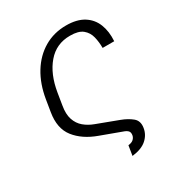

<svg xmlns="http://www.w3.org/2000/svg" viewBox="-208 -865 1123 1199"><g transform="rotate(-30 353.5 -265.5)"><path d="M396.7 191.8 408 121.1Q432.9 118.3 445.1 107.2Q457.4 96.2 460.6 80.6Q463.8 61.8 456.7 51.7Q449.6 41.5 431.8 34.1L276.6 -23.1Q177.9 -58.6 125.5 -125.2Q73.2 -191.8 91.3 -300.1L105.1 -384.9Q121.8 -487.2 168.3 -562.9Q214.8 -638.5 285.3 -680Q355.8 -721.6 444.2 -721.6Q521.3 -721.6 569.8 -691.4Q618.3 -661.2 639.4 -608Q660.5 -554.7 655.9 -485.8H572.4Q572.4 -528.1 563 -566.6Q553.6 -605.1 524 -629.6Q494.3 -654.1 433.6 -653.8Q334.5 -654.1 271.7 -580.8Q208.8 -507.5 188.9 -384.9L175.1 -300.1Q165.1 -242.2 178.4 -202.6Q191.8 -163 221.6 -138Q251.4 -112.9 291.2 -98.4L443.5 -41.2Q490.4 -23.8 521.3 2Q552.2 27.7 544 75.3Q536.9 120.4 501.2 152Q465.6 183.6 396.7 191.8Z"/></g></svg>

Font: Inter UI Light
Style: Italic
Weight: 300
Italic angle: 9.39999°
Designer: Rasmus Andersson
Foundry: rsms
Version: 3.2;8d6f07862